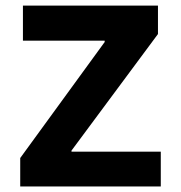

<svg xmlns="http://www.w3.org/2000/svg" viewBox="-20 -675 654 695"><path d="M53.2 0V-103L358.9 -522.9V-527.8H63V-654.8H551.8V-551.8L238.8 -129.9V-126H562V0Z"/></svg>

Font: IntelOne Mono Bold
Style: Regular
Weight: 700
Designer: Fred Shallcrass
Foundry: Frere-Jones Type LLC
Version: Version 1.200;hotconv 1.1.0;makeotfexe 2.6.0;FJTRelease1.2